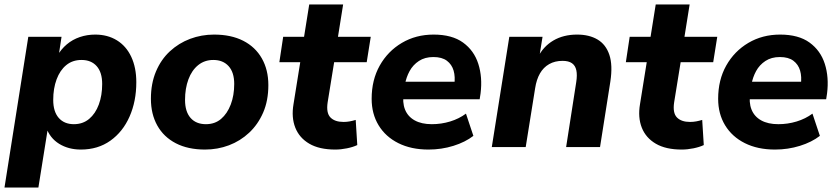

<svg xmlns="http://www.w3.org/2000/svg" viewBox="-29 -655 3734 855"><path d="M-9 180 97 -491H245L232 -405H225Q243 -436 268.5 -457.5Q294 -479 326.5 -490Q359 -501 395 -501Q450 -501 491.5 -475.5Q533 -450 555.5 -402Q578 -354 578 -289Q578 -204 548 -136Q518 -68 462.5 -28.5Q407 11 331 11Q276 11 234.5 -14.5Q193 -40 176 -89H185L142 180ZM300 -102Q340 -102 368 -125.5Q396 -149 411 -189.5Q426 -230 426 -281Q426 -333 401.5 -360.5Q377 -388 334 -388Q294 -388 266 -365Q238 -342 223 -301.5Q208 -261 208 -210Q208 -158 232.5 -130Q257 -102 300 -102Z M884 11Q808 11 754 -17Q700 -45 671.5 -96Q643 -147 643 -215Q643 -283 665.5 -336.5Q688 -390 727.5 -426.5Q767 -463 817.5 -482Q868 -501 924 -501Q1000 -501 1054 -473.5Q1108 -446 1137 -395Q1166 -344 1166 -276Q1166 -207 1143 -154Q1120 -101 1080.5 -64Q1041 -27 990.5 -8Q940 11 884 11ZM888 -102Q928 -102 955.5 -125.5Q983 -149 998.5 -189.5Q1014 -230 1014 -281Q1014 -333 989 -360.5Q964 -388 921 -388Q882 -388 853.5 -365Q825 -342 810 -301.5Q795 -261 795 -210Q795 -158 819.5 -130Q844 -102 888 -102Z M1464 11Q1393 11 1348.5 -15Q1304 -41 1286 -86.5Q1268 -132 1278 -191L1308 -378H1215L1232 -491H1325L1348 -635H1499L1476 -491H1622L1604 -378H1459L1430 -199Q1423 -152 1442.5 -132Q1462 -112 1501 -112Q1515 -112 1528.5 -114.5Q1542 -117 1555 -121L1562 -9Q1543 0 1516 5.5Q1489 11 1464 11Z M1879 11Q1802 11 1745 -17.5Q1688 -46 1657 -97Q1626 -148 1626 -215Q1626 -299 1662 -363Q1698 -427 1760.5 -464Q1823 -501 1902 -501Q1984 -501 2033 -465.5Q2082 -430 2101 -370.5Q2120 -311 2111 -239L2107 -213H1748L1759 -291H2010L1994 -277Q1999 -313 1991 -340.5Q1983 -368 1961 -384.5Q1939 -401 1901 -401Q1863 -401 1836.5 -383.5Q1810 -366 1795 -338.5Q1780 -311 1774 -278L1769 -243Q1762 -199 1774.5 -167.5Q1787 -136 1817.5 -119Q1848 -102 1894 -102Q1936 -102 1975.5 -114Q2015 -126 2046 -149L2079 -50Q2043 -22 1990 -5.5Q1937 11 1879 11Z M2161 0 2239 -491H2387L2372 -398H2365Q2390 -448 2435 -474.5Q2480 -501 2541 -501Q2595 -501 2632 -479Q2669 -457 2684.5 -411Q2700 -365 2689 -292L2643 0H2492L2537 -289Q2542 -321 2537.5 -342Q2533 -363 2518 -373.5Q2503 -384 2476 -384Q2442 -384 2416.5 -369.5Q2391 -355 2375.5 -328Q2360 -301 2354 -262L2312 0Z M3007 11Q2936 11 2891.5 -15Q2847 -41 2829 -86.5Q2811 -132 2821 -191L2851 -378H2758L2775 -491H2868L2891 -635H3042L3019 -491H3165L3147 -378H3002L2973 -199Q2966 -152 2985.5 -132Q3005 -112 3044 -112Q3058 -112 3071.5 -114.5Q3085 -117 3098 -121L3105 -9Q3086 0 3059 5.5Q3032 11 3007 11Z M3422 11Q3345 11 3288 -17.5Q3231 -46 3200 -97Q3169 -148 3169 -215Q3169 -299 3205 -363Q3241 -427 3303.5 -464Q3366 -501 3445 -501Q3527 -501 3576 -465.5Q3625 -430 3644 -370.5Q3663 -311 3654 -239L3650 -213H3291L3302 -291H3553L3537 -277Q3542 -313 3534 -340.5Q3526 -368 3504 -384.5Q3482 -401 3444 -401Q3406 -401 3379.5 -383.5Q3353 -366 3338 -338.5Q3323 -311 3317 -278L3312 -243Q3305 -199 3317.5 -167.5Q3330 -136 3360.5 -119Q3391 -102 3437 -102Q3479 -102 3518.5 -114Q3558 -126 3589 -149L3622 -50Q3586 -22 3533 -5.5Q3480 11 3422 11Z"/></svg>

Font: Nunito Sans 12pt ExtraLight ExtraBold
Style: Italic
Weight: 800
Italic angle: -9°
Version: Version 3.101;gftools[0.9.27]